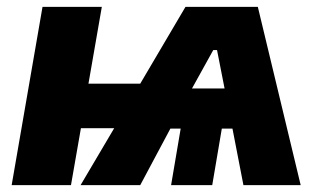

<svg xmlns="http://www.w3.org/2000/svg" viewBox="-20 -540 939 560"><path d="M14 0H187L216 -166H313L215 0H389L477 -165H507L479 0H599L627 -165H658L690 0H857L732 -520H521L389 -296H238L277 -520H104ZM540 -282 602 -394H613L635 -282Z"/></svg>

Font: Fixel Display 20240404 ExBold
Style: Italic
Weight: 800
Italic angle: -10°
Designer: AlfaBravo + MacPaw
Foundry: Kyrylo Tkachov, Marchela Mozhyna, Serhii Makarenko, Maria Weinstein, Zakhar Kryvoshyya
Version: Version 1.211;Glyphs 3.2 (3225)